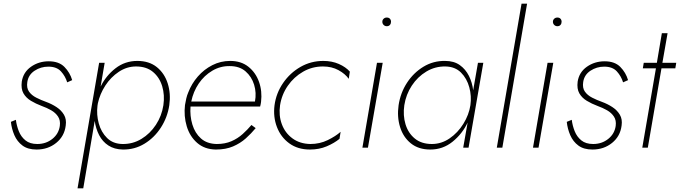

<svg xmlns="http://www.w3.org/2000/svg" viewBox="-20 -800 3683 1040"><path d="M66 -151 39 -140Q43 -102 58 -67.5Q73 -33 102 -11.5Q131 10 178 10Q240 10 284.5 -26Q329 -62 336 -120Q341 -154 326.5 -178.5Q312 -203 286 -220Q260 -237 230 -248Q202 -258 176.5 -271Q151 -284 137 -304Q123 -324 128 -356Q134 -395 167.5 -417Q201 -439 242 -439Q287 -439 310.5 -413Q334 -387 344 -354L371 -366Q359 -407 329 -437.5Q299 -468 244 -468Q190 -468 148 -438.5Q106 -409 98 -358Q93 -319 107 -294.5Q121 -270 147.5 -254Q174 -238 206 -226Q234 -216 257.5 -202.5Q281 -189 294.5 -168.5Q308 -148 304 -118Q298 -75 263.5 -47.5Q229 -20 182 -20Q142 -20 118 -39.5Q94 -59 82 -89Q70 -119 66 -151Z M897 -230Q906 -293 888.5 -348Q871 -403 829.5 -436.5Q788 -470 724 -470Q657 -470 605.5 -430Q554 -390 525 -331L547 -460H517L400 220H431L493 -145Q499 -103 517 -68Q535 -33 567 -12Q599 9 645 10Q709 11 762.5 -21.5Q816 -54 851.5 -109Q887 -164 897 -230ZM865 -230Q856 -172 824.5 -124Q793 -76 746 -47.5Q699 -19 643 -20Q592 -21 560 -52.5Q528 -84 515 -131.5Q502 -179 508 -227L510 -240Q521 -291 550.5 -336.5Q580 -382 623.5 -411Q667 -440 717 -440Q773 -440 808.5 -410.5Q844 -381 858.5 -333Q873 -285 865 -230Z M1016 -250Q1027 -304 1056.5 -347.5Q1086 -391 1130 -417Q1174 -443 1225 -442Q1277 -442 1310 -413.5Q1343 -385 1356.5 -341Q1370 -297 1361 -250ZM1012 -223H1389Q1391 -229 1392 -235.5Q1393 -242 1394 -248Q1401 -306 1383 -356.5Q1365 -407 1325.5 -438.5Q1286 -470 1227 -470Q1175 -470 1130 -447Q1085 -424 1051.5 -385.5Q1018 -347 1000 -300Q993 -284 989 -266.5Q985 -249 982 -231Q975 -171 991.5 -116Q1008 -61 1048 -26Q1088 9 1149 10Q1203 10 1242.5 -7Q1282 -24 1311.5 -50.5Q1341 -77 1365 -106L1342 -123Q1321 -98 1294.5 -74Q1268 -50 1233.5 -35Q1199 -20 1154 -20Q1101 -21 1068.5 -50Q1036 -79 1022 -125.5Q1008 -172 1012 -223Z M1497 -230Q1506 -288 1539 -335.5Q1572 -383 1621.5 -411.5Q1671 -440 1729 -440Q1777 -440 1813.5 -420Q1850 -400 1869 -373L1875 -412Q1853 -437 1815.5 -453.5Q1778 -470 1731 -470Q1664 -470 1607.5 -437.5Q1551 -405 1513.5 -350.5Q1476 -296 1467 -230Q1459 -167 1480 -112Q1501 -57 1547 -23.5Q1593 10 1659 10Q1709 10 1750 -7.5Q1791 -25 1819 -48L1825 -86Q1798 -62 1755 -41Q1712 -20 1661 -20Q1604 -21 1564 -50.5Q1524 -80 1506.5 -127.5Q1489 -175 1497 -230Z M2051 -682Q2051 -672 2058 -665Q2065 -658 2075 -658Q2086 -658 2092 -665Q2098 -672 2098 -682Q2098 -692 2092 -698.5Q2086 -705 2075 -705Q2065 -705 2058 -698.5Q2051 -692 2051 -682ZM2022 -460 1943 0H1973L2053 -460Z M2139 -230Q2130 -167 2147 -112Q2164 -57 2205.5 -23.5Q2247 10 2311 10Q2379 10 2431.5 -32.5Q2484 -75 2513 -136L2489 0H2518L2598 -460H2569L2543 -311Q2538 -353 2520 -389Q2502 -425 2470.5 -447.5Q2439 -470 2391 -470Q2327 -471 2273.5 -438.5Q2220 -406 2184.5 -351.5Q2149 -297 2139 -230ZM2170 -230Q2179 -288 2210.5 -336Q2242 -384 2289.5 -412.5Q2337 -441 2393 -440Q2445 -439 2477 -407Q2509 -375 2522 -327Q2535 -279 2528 -230Q2520 -178 2490 -129.5Q2460 -81 2415.5 -50.5Q2371 -20 2319 -20Q2263 -20 2227 -49.5Q2191 -79 2176.5 -127Q2162 -175 2170 -230Z M2805 -780 2671 0H2701L2835 -780Z M2975 -682Q2975 -672 2982 -665Q2989 -658 2999 -658Q3010 -658 3016 -665Q3022 -672 3022 -682Q3022 -692 3016 -698.5Q3010 -705 2999 -705Q2989 -705 2982 -698.5Q2975 -692 2975 -682ZM2946 -460 2867 0H2897L2977 -460Z M3077 -151 3050 -140Q3054 -102 3069 -67.5Q3084 -33 3113 -11.5Q3142 10 3189 10Q3251 10 3295.5 -26Q3340 -62 3347 -120Q3352 -154 3337.5 -178.5Q3323 -203 3297 -220Q3271 -237 3241 -248Q3213 -258 3187.5 -271Q3162 -284 3148 -304Q3134 -324 3139 -356Q3145 -395 3178.5 -417Q3212 -439 3253 -439Q3298 -439 3321.5 -413Q3345 -387 3355 -354L3382 -366Q3370 -407 3340 -437.5Q3310 -468 3255 -468Q3201 -468 3159 -438.5Q3117 -409 3109 -358Q3104 -319 3118 -294.5Q3132 -270 3158.5 -254Q3185 -238 3217 -226Q3245 -216 3268.5 -202.5Q3292 -189 3305.5 -168.5Q3319 -148 3315 -118Q3309 -75 3274.5 -47.5Q3240 -20 3193 -20Q3153 -20 3129 -39.5Q3105 -59 3093 -89Q3081 -119 3077 -151Z M3565 -620 3538 -460H3467L3462 -430H3533L3459 0H3489L3563 -430H3638L3643 -460H3568L3596 -620Z"/></svg>

Font: Jost* 200 Thin Italic
Style: Italic
Weight: 200
Italic angle: -10°
Version: Version 3.200; ttfautohint (v0.97) -l 8 -r 50 -G 200 -x 14 -